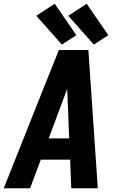

<svg xmlns="http://www.w3.org/2000/svg" viewBox="-38 -1001 634 1021"><path d="M-18 0H122L179 -152H335L341 0H482L432 -735H275L177 -490ZM221 -265 305 -490Q313 -511 319 -529Q320 -511 321 -490L330 -265ZM461 -764 538 -814 423 -981 325 -917ZM291 -764 368 -814 253 -981 155 -917Z"/></svg>

Font: Iosevka Sparkle XBdObl
Style: Regular
Weight: 800
Italic angle: -9°
Designer: Belleve Invis
Foundry: Belleve Invis
Version: Version 4.5.0; ttfautohint (v1.8.3)